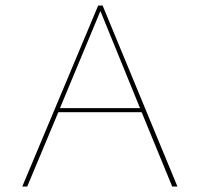

<svg xmlns="http://www.w3.org/2000/svg" viewBox="-20 -678 726 698"><path d="M495 -270H192L79 0H61L337 -658H353L625 0H606ZM489 -285 345 -638 198 -285Z"/></svg>

Font: Ysabeau Infant Thin
Style: Regular
Weight: 200
Designer: Christian Thalmann (Catharsis Fonts)
Version: Version 0.003